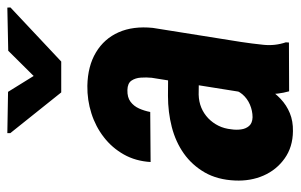

<svg xmlns="http://www.w3.org/2000/svg" viewBox="-165 -627 803 513"><g transform="rotate(-90 236.5 -370.5)"><path d="M246.1 -121.6 285.2 -366.7Q286.6 -380.9 285.6 -395.5Q284.7 -410.2 277.6 -420.7Q270.5 -431.2 252.4 -431.6Q232.9 -432.1 221.2 -423.3Q209.5 -414.6 203.1 -400.4Q196.8 -386.2 193.8 -370.6L60.1 -369.6Q62.5 -409.7 80.3 -441.2Q98.1 -472.7 126.5 -494.6Q154.8 -516.6 190.2 -527.8Q225.6 -539.1 263.7 -538.6Q316.4 -537.6 353 -515.6Q389.6 -493.7 406.7 -455.1Q423.8 -416.5 418.5 -363.8L380.9 -127.9Q376.5 -99.1 373.3 -68.1Q370.1 -37.1 379.9 -8.3L379.4 0L249 0.5Q240.7 -29.3 241.5 -60.3Q242.2 -91.3 246.1 -121.6ZM297.4 -322.8 283.7 -240.7 240.2 -241.2Q221.2 -240.7 205.3 -234.1Q189.5 -227.5 177 -215.6Q164.6 -203.6 157 -188.2Q149.4 -172.9 147.5 -153.8Q145.5 -141.1 147.2 -128.2Q148.9 -115.2 156.5 -106.4Q164.1 -97.7 179.7 -97.2Q196.8 -97.2 213.4 -104.2Q230 -111.3 241.2 -124.5Q252.4 -137.7 254.4 -155.3L278.8 -100.6Q270.5 -78.6 258.1 -58.3Q245.6 -38.1 228.8 -22.2Q211.9 -6.3 190.7 2.4Q169.4 11.2 142.6 10.7Q100.1 10.3 69.6 -11.5Q39.1 -33.2 23.9 -67.9Q8.8 -102.5 10.7 -144Q12.7 -190.9 32.2 -224.9Q51.8 -258.8 82.8 -280.8Q113.8 -302.7 153.6 -313Q193.4 -323.2 236.8 -323.2ZM247.6 -750.5 290 -682.1 357.4 -750 472.7 -752.4 473.1 -744.1 328.6 -608.4H246.1L137.2 -744.6V-752.4Z"/></g></svg>

Font: Roboto Condensed
Style: Bold Italic
Weight: 700
Italic angle: -12°
Designer: Christian Robertson
Foundry: Google
Version: Version 3.0